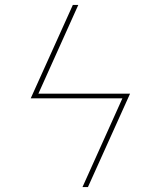

<svg xmlns="http://www.w3.org/2000/svg" viewBox="-20 -755 640 775"><path d="M313 0 474 -358H104L274 -735H296L135 -377H505L335 0Z"/></svg>

Font: Iosevka Curly ThExObl
Style: Regular
Weight: 100
Width: 7
Italic angle: -9°
Monospace: yes
Designer: Belleve Invis
Foundry: Belleve Invis
Version: Version 11.1.0; ttfautohint (v1.8.3)